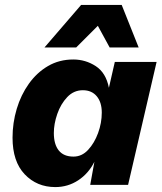

<svg xmlns="http://www.w3.org/2000/svg" viewBox="-20 -752 658 781"><path d="M205 9Q130 9 80.5 -43Q31 -95 31 -192Q31 -252 48 -309Q65 -366 97.5 -411.5Q130 -457 175.5 -483.5Q221 -510 278 -510Q328 -510 369.5 -483Q411 -456 423 -395L447 -500H617L501 0H347L364 -94Q340 -46 298 -18.5Q256 9 205 9ZM279 -115Q313 -115 338.5 -142.5Q364 -170 379 -211Q394 -252 394 -294Q394 -336 373.5 -360.5Q353 -385 317 -385Q280 -385 253.5 -357Q227 -329 213 -288.5Q199 -248 199 -211Q199 -165 219 -140Q239 -115 279 -115ZM161 -559 310 -732H475L544 -559H426L378 -647L290 -559Z"/></svg>

Font: Work Sans
Style: Bold Italic
Weight: 700
Italic angle: -13°
Designer: Wei Huang
Foundry: Wei Huang
Version: Version 2.010; ttfautohint (v1.8.3)